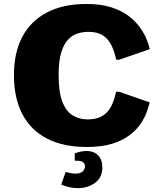

<svg xmlns="http://www.w3.org/2000/svg" viewBox="-20 -742 841 982"><path d="M423.3 9.8Q304.2 9.8 220.9 -33Q137.7 -75.7 94.5 -158Q51.3 -240.2 51.3 -358.4Q51.3 -473.1 94.5 -554.2Q137.7 -635.3 220.5 -678.5Q303.2 -721.7 422.4 -721.7Q496.1 -721.7 549.3 -704.6Q602.5 -687.5 638.4 -659.9Q674.3 -632.3 696.5 -600.8Q718.8 -569.3 730.2 -540Q741.7 -510.7 746.1 -490.7L589.4 -436.5H574.2Q565.9 -477.1 550.5 -509.3Q535.2 -541.5 507.1 -560.3Q479 -579.1 432.6 -579.1Q407.2 -579.1 380.4 -571.8Q353.5 -564.5 330.8 -542.2Q308.1 -520 293.9 -476.1Q279.8 -432.1 279.8 -358.4Q279.8 -270 299.3 -220.7Q318.8 -171.4 352.5 -151.4Q386.2 -131.3 428.2 -131.3Q475.6 -131.3 504.6 -149.7Q533.7 -168 549.6 -200Q565.4 -231.9 573.7 -272.9H588.9L745.6 -218.3Q740.7 -197.3 730.2 -168.2Q719.7 -139.2 698.7 -108.2Q677.7 -77.1 642.3 -50.3Q606.9 -23.4 553.5 -6.8Q500 9.8 423.3 9.8ZM378.4 220.2Q336.4 220.2 293 202.1L315.9 137.2Q330.6 141.6 343 143.8Q355.5 146 365.2 146Q392.6 146 403.6 134Q414.6 122.1 414.6 109.9Q414.1 94.2 404.3 87.2Q394.5 80.1 374.5 80.1Q371.6 80.1 368.7 80.1Q365.7 80.1 362.3 80.6V42.5Q394.5 30.3 422.4 30.3Q459.5 30.3 481.4 52.2Q503.4 74.2 503.4 114.7Q503.4 165 466.8 192.6Q430.2 220.2 378.4 220.2Z"/></svg>

Font: Comme Black
Style: Regular
Weight: 900
Version: Version 1.000;gftools[0.9.27]